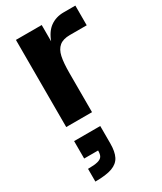

<svg xmlns="http://www.w3.org/2000/svg" viewBox="-202 -574 805 954"><g transform="rotate(-30 200.5 -96.5)"><path d="M60 -500H208V-299L188 -269Q188 -351 206.5 -402.5Q225 -454 257.5 -477Q290 -500 334 -500H401V-387H304Q265 -387 244 -369.5Q223 -352 215.5 -317.5Q208 -283 208 -224V0H60ZM139 180H209Q209 227 195 254.5Q181 282 147 294.5Q113 307 50 307V234Q87 234 106 229Q125 224 132 213Q139 202 139 180ZM59 80H209V180H59Z"/></g></svg>

Font: Uncut Sans VF
Style: Regular
Weight: 400
Designer: Kasper Nordkvist
Foundry: Uncut Type
Version: Version 1.100;FEAKit 1.0